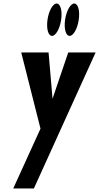

<svg xmlns="http://www.w3.org/2000/svg" viewBox="-20 -811 563 1091"><path d="M302 -791C280.5 -791 257.3 -750 249.9 -699C242.6 -648 254 -607 275.5 -607C297 -607 320.2 -648 327.5 -699C334.9 -750 323.5 -791 302 -791ZM402 -791C380.5 -791 357.3 -750 349.9 -699C342.6 -648 353.9 -607 375.5 -607C397 -607 420.2 -648 427.5 -699C434.9 -750 423.5 -791 402 -791ZM367.8 -513 278.5 -250 256 -513H100.6L210.1 -80L55.2 260H172.5L523.3 -513Z"/></svg>

Font: Blink
Style: Obl
Weight: 400
Designer: Mew Too
Foundry: Cannot Into Space Fonts
Version: Version 001.000